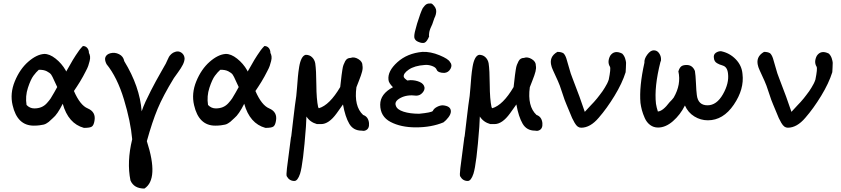

<svg xmlns="http://www.w3.org/2000/svg" viewBox="-20 -721 4878 1114"><path d="M53 -111Q37 -179 66 -249.5Q95 -320 143.5 -362.5Q192 -405 236 -408Q267 -409 302.5 -381Q338 -353 361 -313L364 -306Q368 -312 382.5 -338Q397 -364 402.5 -373Q408 -382 419.5 -400Q431 -418 440.5 -430.5Q450 -443 461 -454Q477 -454 486.5 -442.5Q496 -431 496 -414Q501 -405 502.5 -393.5Q504 -382 500 -366.5Q496 -351 492 -339Q488 -327 477.5 -307.5Q467 -288 462 -278Q457 -268 443.5 -246Q430 -224 426 -218.5Q422 -213 409 -193Q445 -110 489 -92Q538 -71 528 -19Q524 5 513.5 13Q503 21 467 21Q376 -4 344 -119Q313 -57 287 -36Q283 -33 275 -25Q267 -17 263 -14Q259 -11 250.5 -5.5Q242 0 233 2Q224 4 209.5 6Q195 8 176 8Q80 8 53 -111ZM134 -112Q153 -92 179 -92Q202 -92 220 -99.5Q238 -107 252 -122.5Q266 -138 274 -150Q282 -162 294.5 -184.5Q307 -207 312 -216Q306 -227 295 -252.5Q284 -278 277 -288Q270 -298 251.5 -307.5Q233 -317 205 -316Q190 -303 174 -281.5Q158 -260 142 -211.5Q126 -163 134 -112Z M818 373Q757 373 737 326Q715 218 747 87Q738 -16 699 -144.5Q660 -273 598 -349Q585 -375 592 -390.5Q599 -406 620 -412Q646 -419 671 -406.5Q696 -394 701 -366Q791 -219 802 -75Q811 -102 824.5 -131.5Q838 -161 855.5 -195Q873 -229 884.5 -250Q896 -271 917 -308Q938 -345 942 -352Q945 -357 950.5 -370.5Q956 -384 960.5 -391.5Q965 -399 974 -407.5Q983 -416 996 -420Q1016 -427 1032.5 -415.5Q1049 -404 1051 -383Q1051 -366 1041 -346Q1031 -326 1013 -301.5Q995 -277 989 -268Q926 -165 894.5 -89.5Q863 -14 832 98Q903 318 818 373Z M1106 -111Q1090 -179 1119 -249.5Q1148 -320 1196.5 -362.5Q1245 -405 1289 -408Q1320 -409 1355.5 -381Q1391 -353 1414 -313L1417 -306Q1421 -312 1435.5 -338Q1450 -364 1455.5 -373Q1461 -382 1472.5 -400Q1484 -418 1493.5 -430.5Q1503 -443 1514 -454Q1530 -454 1539.5 -442.5Q1549 -431 1549 -414Q1554 -405 1555.5 -393.5Q1557 -382 1553 -366.5Q1549 -351 1545 -339Q1541 -327 1530.5 -307.5Q1520 -288 1515 -278Q1510 -268 1496.5 -246Q1483 -224 1479 -218.5Q1475 -213 1462 -193Q1498 -110 1542 -92Q1591 -71 1581 -19Q1577 5 1566.5 13Q1556 21 1520 21Q1429 -4 1397 -119Q1366 -57 1340 -36Q1336 -33 1328 -25Q1320 -17 1316 -14Q1312 -11 1303.5 -5.5Q1295 0 1286 2Q1277 4 1262.5 6Q1248 8 1229 8Q1133 8 1106 -111ZM1187 -112Q1206 -92 1232 -92Q1255 -92 1273 -99.5Q1291 -107 1305 -122.5Q1319 -138 1327 -150Q1335 -162 1347.5 -184.5Q1360 -207 1365 -216Q1359 -227 1348 -252.5Q1337 -278 1330 -288Q1323 -298 1304.5 -307.5Q1286 -317 1258 -316Q1243 -303 1227 -281.5Q1211 -260 1195 -211.5Q1179 -163 1187 -112Z M1688 329Q1659 329 1644 302Q1640 297 1645 254.5Q1650 212 1658 154Q1666 96 1668 77L1670 69Q1672 54 1682 -33Q1692 -120 1699 -164Q1701 -179 1703.5 -213.5Q1706 -248 1708.5 -276Q1711 -304 1716 -334Q1721 -364 1730.5 -382Q1740 -400 1754 -403Q1776 -403 1790.5 -389Q1805 -375 1809 -354Q1815 -314 1815.5 -229.5Q1816 -145 1826 -99L1830 -93Q1892 -111 1954 -216Q1956 -229 1958 -250.5Q1960 -272 1962 -285.5Q1964 -299 1966.5 -316.5Q1969 -334 1973 -344.5Q1977 -355 1982.5 -365.5Q1988 -376 1996 -380.5Q2004 -385 2014 -385Q2035 -393 2059.5 -378Q2084 -363 2083 -340Q2086 -326 2081 -306Q2076 -286 2063 -253.5Q2050 -221 2048 -215Q2033 -104 2087 -54Q2117 -44 2121 -7Q2124 27 2100 36Q2090 40 2078 37Q2030 37 2006.5 -3Q1983 -43 1970 -115L1933 -63Q1888 -1 1843 -1H1819Q1779 -12 1758 -45Q1755 9 1755 15Q1739 230 1721 287Q1707 329 1688 329Z M2393 18Q2306 18 2246 -13.5Q2186 -45 2186 -114Q2186 -176 2260 -215Q2235 -240 2234 -258Q2228 -308 2285.5 -360Q2343 -412 2431 -420Q2478 -422 2530 -400.5Q2582 -379 2591 -361Q2606 -344 2594 -322Q2582 -300 2558 -298Q2541 -298 2530.5 -302Q2520 -306 2517 -310.5Q2514 -315 2510 -323Q2503 -333 2483 -339.5Q2463 -346 2444 -344Q2385 -340 2351.5 -317Q2318 -294 2323 -274Q2327 -265 2343 -254Q2355 -256 2362 -256Q2391 -256 2415 -245.5Q2439 -235 2443 -214Q2445 -198 2430.5 -182Q2416 -166 2395 -166Q2342 -173 2304 -153Q2266 -133 2277 -107Q2284 -85 2321.5 -73Q2359 -61 2412 -61Q2483 -68 2491 -77Q2497 -91 2515 -100.5Q2533 -110 2549 -110Q2596 -106 2596 -75Q2596 -59 2582 -40.5Q2568 -22 2553 -11Q2483 18 2393 18ZM2384 -503Q2382 -519 2390.5 -549Q2399 -579 2400 -584Q2420 -649 2433 -674Q2445 -691 2454.5 -696.5Q2464 -702 2482 -701L2489 -697Q2511 -677 2511 -656.5Q2511 -636 2500 -615Q2489 -585 2488 -580Q2487 -577 2483 -569Q2479 -561 2478 -558Q2477 -555 2474 -547Q2471 -539 2471 -536Q2471 -533 2469.5 -524Q2468 -515 2470 -510Q2458 -481 2445 -474Q2432 -467 2405 -479Q2387 -487 2384 -503Z M2694 329Q2665 329 2650 302Q2646 297 2651 254.5Q2656 212 2664 154Q2672 96 2674 77L2676 69Q2678 54 2688 -33Q2698 -120 2705 -164Q2707 -179 2709.5 -213.5Q2712 -248 2714.5 -276Q2717 -304 2722 -334Q2727 -364 2736.5 -382Q2746 -400 2760 -403Q2782 -403 2796.5 -389Q2811 -375 2815 -354Q2821 -314 2821.5 -229.5Q2822 -145 2832 -99L2836 -93Q2898 -111 2960 -216Q2962 -229 2964 -250.5Q2966 -272 2968 -285.5Q2970 -299 2972.5 -316.5Q2975 -334 2979 -344.5Q2983 -355 2988.5 -365.5Q2994 -376 3002 -380.5Q3010 -385 3020 -385Q3041 -393 3065.5 -378Q3090 -363 3089 -340Q3092 -326 3087 -306Q3082 -286 3069 -253.5Q3056 -221 3054 -215Q3039 -104 3093 -54Q3123 -44 3127 -7Q3130 27 3106 36Q3096 40 3084 37Q3036 37 3012.5 -3Q2989 -43 2976 -115L2939 -63Q2894 -1 2849 -1H2825Q2785 -12 2764 -45Q2761 9 2761 15Q2745 230 2727 287Q2713 329 2694 329Z M3352 20Q3341 20 3332 13.5Q3323 7 3314 -8.5Q3305 -24 3299.5 -36Q3294 -48 3283.5 -74.5Q3273 -101 3267 -114Q3257 -136 3242 -183Q3227 -230 3217 -251Q3180 -330 3180 -336Q3163 -391 3214 -420Q3236 -420 3249 -412Q3259 -403 3266 -382Q3273 -361 3282 -327Q3291 -293 3301 -269Q3347 -151 3373 -72Q3377 -76 3390.5 -91Q3404 -106 3409 -111Q3414 -116 3426.5 -129.5Q3439 -143 3444.5 -150.5Q3450 -158 3460 -170.5Q3470 -183 3476 -192Q3482 -201 3489.5 -213Q3497 -225 3502.5 -236Q3508 -247 3512 -259Q3525 -323 3519 -334Q3502 -361 3520 -397Q3544 -433 3590 -410Q3602 -398 3607 -382Q3612 -366 3612.5 -357Q3613 -348 3611.5 -327.5Q3610 -307 3610 -302Q3590 -238 3545.5 -165Q3501 -92 3454 -38Q3405 20 3352 20Z M3798 19Q3772 19 3752 4Q3732 -11 3721 -36Q3710 -61 3704.5 -81.5Q3699 -102 3696 -124Q3688 -218 3719 -357Q3717 -379 3735.5 -404Q3754 -429 3773 -429Q3791 -429 3802 -415Q3813 -401 3815 -384Q3817 -370 3812 -362Q3775 -216 3786 -119Q3789 -99 3797 -74Q3826 -76 3865 -128Q3868 -130 3878.5 -142Q3889 -154 3889 -155Q3933 -231 3916 -307Q3923 -329 3933.5 -336.5Q3944 -344 3964 -344Q3998 -344 4012 -309Q4016 -285 4018 -238.5Q4020 -192 4023 -170Q4030 -110 4085 -110Q4138 -110 4174.5 -174Q4211 -238 4204 -294Q4200 -334 4172 -341H4173Q4160 -345 4155 -347Q4150 -349 4141 -354Q4132 -359 4127.5 -366.5Q4123 -374 4122 -385Q4119 -404 4132.5 -414Q4146 -424 4163 -424Q4213 -414 4248.5 -377.5Q4284 -341 4288 -292Q4299 -204 4237.5 -113.5Q4176 -23 4087 -23Q4045 -23 4008.5 -45.5Q3972 -68 3954 -109Q3927 -55 3884.5 -18Q3842 19 3798 19ZM3865 -128 3866 -129Z M4551 20Q4540 20 4531 13.5Q4522 7 4513 -8.5Q4504 -24 4498.5 -36Q4493 -48 4482.5 -74.5Q4472 -101 4466 -114Q4456 -136 4441 -183Q4426 -230 4416 -251Q4379 -330 4379 -336Q4362 -391 4413 -420Q4435 -420 4448 -412Q4458 -403 4465 -382Q4472 -361 4481 -327Q4490 -293 4500 -269Q4546 -151 4572 -72Q4576 -76 4589.5 -91Q4603 -106 4608 -111Q4613 -116 4625.5 -129.5Q4638 -143 4643.5 -150.5Q4649 -158 4659 -170.5Q4669 -183 4675 -192Q4681 -201 4688.5 -213Q4696 -225 4701.5 -236Q4707 -247 4711 -259Q4724 -323 4718 -334Q4701 -361 4719 -397Q4743 -433 4789 -410Q4801 -398 4806 -382Q4811 -366 4811.5 -357Q4812 -348 4810.5 -327.5Q4809 -307 4809 -302Q4789 -238 4744.5 -165Q4700 -92 4653 -38Q4604 20 4551 20Z"/></svg>

Font: Excalifont
Style: Regular
Weight: 400
Designer: Your Own Font Foundry (Virgil); Ján Filípek / DizajnDesign (Excalifont, modifications)
Foundry: Your Own Font Foundry (Virgil); Ján Filípek / DizajnDesign (Excalifont, modifications)
Version: Version 1.000;Glyphs 3.2 (3227)